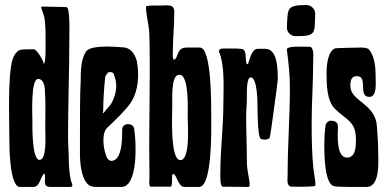

<svg xmlns="http://www.w3.org/2000/svg" viewBox="-20 -739 1531 759"><path d="M136 -107C106 -107 108 -239 108 -263C108 -287 101 -427 131 -427C149 -427 156 -404 157 -390C161 -335 159 -279 159 -225C159 -204 166 -107 136 -107ZM153 -487C153 -497 126 -543 115 -544C110 -545 106 -544 101 -544C89 -544 78 -544 66 -543C46 -541 34 -519 29 -502C10 -434 17 -265 17 -186C17 -157 18 0 59 0H111C140 0 138 -41 155 -53C156 -54 157 -53 156 -52C158 -48 158 -43 158 -39C158 -18 152 0 180 0H259C263 0 266 -3 266 -7C266 -14 261 -20 260 -27C255 -52 252 -78 252 -104C252 -135 249 -167 249 -199C249 -326 254 -453 254 -580C254 -608 257 -685 247 -708L242 -711C211 -711 180 -713 149 -713H145C143 -712 143 -710 143 -708C143 -708 154 -677 155 -671C161 -641 160 -606 160 -576C160 -557 162 -500 154 -486Z M422 -333C415 -320 402 -310 395 -299C388 -289 385 -289 388 -303C388 -340 391 -385 395 -426C395 -436 398 -443 405 -449C405 -453 408 -453 408 -453C422 -456 429 -453 432 -439C446 -402 439 -368 422 -333ZM333 -6C340 -3 347 0 361 0H460C528 0 518 -187 511 -224C511 -241 500 -248 487 -248H480C470 -245 463 -238 463 -228C463 -197 463 -146 446 -119C439 -108 430 -103 421 -103C411 -103 402 -112 398 -129C388 -156 381 -214 405 -235C436 -265 473 -299 497 -333C528 -381 531 -443 521 -497C514 -524 497 -552 463 -552C450 -553 427 -555 403 -555C368 -555 330 -551 320 -535C299 -504 299 -453 299 -419C296 -371 296 -279 296 -136C296 -102 299 -30 333 -6Z M692 -443C728 -438 722 -304 722 -274C722 -246 733 -106 693 -106C651 -106 661 -292 661 -325C661 -347 656 -443 687 -443ZM669 -503C662 -503 663 -521 663 -525C663 -581 669 -638 669 -694C669 -725 638 -717 614 -717C597 -717 576 -718 559 -715L557 -712C557 -683 568 -643 570 -610C572 -559 572 -506 572 -455C572 -317 568 -178 571 -40C571 -31 567 -5 575 -1H655L657 -3C660 -10 660 -17 660 -25C660 -33 660 -41 661 -49C662 -50 665 -51 666 -51C677 -51 685 0 708 0H767C820 0 815 -234 815 -267C815 -317 818 -551 770 -551H718C676 -551 687 -512 669 -503Z M851 -56C851 -48 849 -1 861 -1L963 0L966 -2C966 -4 967 -7 967 -10C967 -27 956 -67 956 -96C956 -157 953 -218 953 -279C953 -303 956 -327 956 -351C956 -365 953 -433 971 -433C998 -433 998 -333 998 -312C998 -294 999 -195 1011 -190C1016 -188 1022 -187 1027 -187C1035 -187 1044 -189 1047 -197C1049 -202 1078 -415 1078 -424C1078 -459 1079 -546 1029 -546H999C975 -546 967 -504 961 -487L958 -485L955 -486C951 -497 952 -515 950 -527C948 -538 945 -545 933 -546C909 -548 884 -547 859 -547C851 -547 849 -545 845 -537C870 -478 863 -391 863 -328C863 -237 851 -146 851 -56Z M1192 -719C1112 -719 1118 -707 1114 -630C1114 -611 1130 -596 1149 -596C1231 -596 1223 -606 1226 -683C1227 -702 1211 -719 1192 -719ZM1126 -394C1126 -278 1117 -163 1117 -47C1117 -31 1111 -1 1134 -1C1162 -1 1193 0 1221 -3C1224 -3 1227 -5 1227 -8C1227 -29 1221 -51 1219 -72C1213 -131 1212 -192 1212 -251C1212 -333 1218 -414 1218 -496C1218 -509 1223 -554 1204 -554C1190 -554 1114 -559 1114 -544C1114 -541 1115 -538 1115 -535C1121 -487 1126 -442 1126 -394Z M1262 -159C1262 -128 1263 -13 1300 -3C1315 1 1406 0 1429 0C1485 0 1475 -107 1475 -144C1475 -175 1472 -207 1470 -239C1465 -330 1365 -338 1365 -399C1365 -418 1367 -438 1391 -438C1437 -438 1393 -356 1440 -356C1471 -356 1465 -411 1465 -431C1465 -468 1463 -513 1439 -543C1433 -550 1418 -551 1406 -551C1388 -551 1307 -549 1305 -548C1275 -537 1271 -478 1271 -451C1271 -408 1271 -343 1303 -310C1349 -263 1387 -262 1387 -187C1387 -163 1387 -116 1352 -116C1315 -116 1315 -181 1315 -208C1315 -239 1325 -262 1284 -262C1280 -262 1269 -252 1268 -248C1263 -220 1262 -188 1262 -159Z"/></svg>

Font: DisSenso
Style: Regular
Weight: 400
Version: Version 1.150